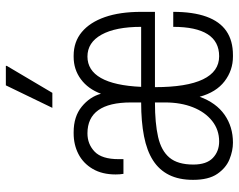

<svg xmlns="http://www.w3.org/2000/svg" viewBox="-98 -688 797 640"><g transform="rotate(-90 300.0 -368.5)"><path d="M144 10Q117 10 88.5 -1.5Q60 -13 40 -42Q20 -71 20 -123Q20 -170 36.5 -203Q53 -236 85 -256.5Q117 -277 165.5 -286.5Q214 -296 278 -296V-330Q278 -475 175 -475Q139 -475 114 -451Q89 -427 89 -371V-355H40Q39 -361 38.5 -367.5Q38 -374 38 -381Q38 -426 56.5 -457.5Q75 -489 106 -505Q137 -521 175 -521H179Q231 -521 264 -494Q297 -467 307 -430Q323 -473 355.5 -497Q388 -521 430 -521H434Q480 -521 512.5 -494Q545 -467 562.5 -417Q580 -367 580 -296V-250H329Q329 -144 355 -90Q381 -36 432 -36Q481 -36 505.5 -74.5Q530 -113 530 -189H580Q580 -123 564 -78.5Q548 -34 516 -12Q484 10 436 10H431Q385 10 348.5 -18Q312 -46 297 -101Q277 -46 237 -18Q197 10 144 10ZM148 -36Q187 -36 216.5 -59.5Q246 -83 262 -123.5Q278 -164 278 -216V-250Q209 -250 163 -239.5Q117 -229 94 -201.5Q71 -174 71 -122Q71 -78 93 -57Q115 -36 148 -36ZM330 -296H530Q530 -381 504 -428Q478 -475 431 -475Q385 -475 359.5 -430Q334 -385 330 -296ZM260 -592 335 -747H400V-744L310 -592Z"/></g></svg>

Font: Chivo Mono Medium Thin
Style: Regular
Weight: 250
Monospace: yes
Version: Version 1.008